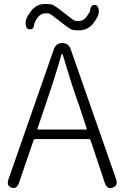

<svg xmlns="http://www.w3.org/2000/svg" viewBox="-20 -946 627 968"><path d="M38 0Q11 -9 23 -43L252 -699Q263 -729 294 -729Q325 -729 336 -699L565 -44Q577 -10 548 0Q519 10 508 -25L437 -238Q435 -245 427 -245H159Q151 -245 149 -238L76 -25Q65 9 38 0ZM169 -298Q167 -293 172 -293H414Q419 -293 417 -298L381 -408Q375 -425 369 -442Q337 -532 297 -668Q295 -675 293 -675Q291 -675 289 -668Q260 -565 212 -425ZM378 -793Q347 -793 337 -799Q320 -809 305 -821L258 -857Q245 -868 230 -877Q227 -879 209 -879Q186 -879 169.5 -857Q153 -835 151 -816Q149 -797 128 -798Q108 -800 109 -835Q110 -856 137 -891Q164 -926 208 -926Q239 -926 249 -920Q266 -910 281 -898L328 -862Q341 -851 356 -842Q359 -840 377 -840Q401 -840 416.5 -862Q432 -884 433 -888Q437 -923 458 -921Q479 -920 478 -884Q477 -863 450 -828Q423 -793 378 -793Z"/></svg>

Font: Resource Han Rounded KR Light
Style: Regular
Weight: 300
Designer: Cyano Hao (round all glyphs); Ryoko NISHIZUKA 西塚涼子 (kana, bopomofo & ideographs); Paul D. Hunt (Latin, Greek & Cyrillic)
Foundry: Cyano Hao
Version: 0.990